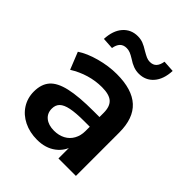

<svg xmlns="http://www.w3.org/2000/svg" viewBox="-219 -906 1044 1044"><g transform="rotate(45 302.5 -384.5)"><path d="M46.9 -162.8Q46.9 -219.5 76 -252.9Q105.2 -286.4 171.8 -301.6Q238.3 -316.9 353.3 -316.9H415.3V-242.4H354.2Q290 -242.4 252.6 -234.6Q215.1 -226.8 198.4 -210.4Q181.6 -194.1 181.6 -166Q181.6 -130.6 206.9 -110Q232.2 -89.4 275.1 -89.4Q311.3 -89.4 339.2 -104.2Q367.2 -119.1 382.3 -146.6Q397.5 -174.1 397.5 -209.2V-349.1Q397.5 -397.9 373 -419.8Q348.6 -441.7 292.7 -441.7Q242.9 -441.7 195.1 -427.5Q147.2 -413.3 103 -385.7L63.2 -484.9Q105.2 -513.2 170.7 -531.1Q236.1 -549.1 299.3 -549.1Q417.2 -549.1 475.2 -495.8Q533.2 -442.6 533.2 -333.7V0H398.9V-111.6H409.2Q396.7 -54.9 352.9 -22.1Q309.1 10.7 244.9 10.7Q188 10.7 142.7 -11.6Q97.4 -33.9 72.1 -73.6Q46.9 -113.3 46.9 -162.8ZM234.4 -775.6Q256.6 -775.6 275.4 -768.4Q294.2 -761.2 318.4 -745.8Q338.9 -733.9 351.9 -728.1Q365 -722.4 378.7 -722.4Q403.3 -722.4 416.7 -736.8Q430.2 -751.2 434.8 -779.8L501.7 -775.6Q498.5 -708.7 465.9 -671.6Q433.3 -634.5 381.6 -634.5Q359.6 -634.5 339.5 -642Q319.3 -649.4 296.6 -664.8Q277.8 -676.5 264.4 -681.8Q251 -687 237.1 -687Q212.4 -687 198.6 -672.6Q184.8 -658.2 180.2 -630.4L114 -634.5Q117.2 -701.2 149.9 -738.4Q182.6 -775.6 234.4 -775.6Z"/></g></svg>

Font: Min Sans VF VF
Style: Regular
Weight: 400
Designer: Jinseong-Kim, NotoSansCJK, Nunito
Foundry: Jinseong-Kim
Version: Version 1.420;Glyphs 3.1.2 (3151)